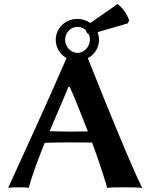

<svg xmlns="http://www.w3.org/2000/svg" viewBox="-20 -921 741 944"><path d="M254 -725C254 -686 276 -653 307 -635C214 -420 118 -212 20 3C32 0 65 0 76 0C87 0 109 0 121 3C137 -56 166 -135 200 -219C238 -220 297 -221 333 -221C365 -221 400 -220 433 -220C479 -94 501 -19 507 3C524 0 571 0 588 0C605 0 662 0 679 3C630 -95 498 -416 412 -635C445 -653 467 -687 467 -725C467 -739 464 -751 460 -763L608 -806L615 -820C606 -849 585 -882 558 -901L424 -808C406 -821 384 -828 360 -828C302 -828 254 -783 254 -725ZM412 -275C383 -275 352 -274 328 -274C299 -274 255 -275 224 -276L317 -494H323C359 -412 387 -339 412 -275ZM361 -789C377 -789 391 -783 402 -773C404 -764 410 -754 416 -753C420 -745 422 -735 422 -725C422 -694 396 -661 361 -661C326 -661 300 -694 300 -725C300 -759 326 -789 361 -789Z"/></svg>

Font: Libertinus Sans
Style: Bold
Weight: 700
Designer: Philipp H. Poll, Khaled Hosny
Foundry: Caleb Maclennan
Version: Version 7.050;RELEASE